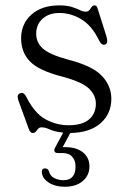

<svg xmlns="http://www.w3.org/2000/svg" viewBox="-20 -496 490 732"><path d="M206.5 -446.5Q166.5 -446.5 142.2 -424.5Q118 -402.5 118 -367.5Q118 -334 143.2 -311Q168.5 -288 240 -268.5Q332.5 -245 368.5 -206.8Q404.5 -168.5 404.5 -119.5Q404.5 -62.5 363.5 -26.2Q322.5 10 248 11L219 65Q224 65 229.5 65Q271.5 65 296.2 85Q321 105 321 138Q321 173 295.2 194.5Q269.5 216 227 216Q190.5 216 165.8 200Q141 184 139.5 160.5Q139 146.5 151 146Q161.5 145.5 166 155.5Q171 175 187 183Q203 191 222 191Q268 191 268 138.5Q268 116 255.5 101.8Q243 87.5 219 87.5H200.5Q191 87.5 188.2 81.8Q185.5 76 189.5 68L221 9.5Q189.5 6.5 171 -2Q152.5 -10.5 139.5 -10.5Q130 -10.5 125.2 -5Q120.5 0.5 116.5 5.8Q112.5 11 104.5 11Q95.5 11 90 -3.5L50 -113.5Q42.5 -135 56.5 -140.5Q69.5 -145.5 78.5 -130Q111 -64.5 153 -41.5Q195 -18.5 241.5 -18.5Q293.5 -18.5 319.5 -40.8Q345.5 -63 345.5 -100.5Q345.5 -133 319 -158.5Q292.5 -184 215.5 -204.5Q129 -226.5 94.8 -261.2Q60.5 -296 60.5 -350.5Q60.5 -404.5 99.5 -440Q138.5 -475.5 206.5 -475.5Q235 -475.5 253.8 -469.5Q272.5 -463.5 284.5 -457.5Q296.5 -451.5 305.5 -451.5Q316 -451.5 320.8 -457.5Q325.5 -463.5 329.5 -469.5Q333.5 -475.5 340.5 -475.5Q349.5 -475.5 352.5 -462.5L385.5 -358.5Q389 -346.5 388.8 -337.8Q388.5 -329 380 -326Q367.5 -322 357 -343Q330.5 -398 290.5 -422.2Q250.5 -446.5 206.5 -446.5Z"/></svg>

Font: Fraunces 9pt Light
Style: Regular
Weight: 300
Version: Version 1.000;[0bf87f6ff]